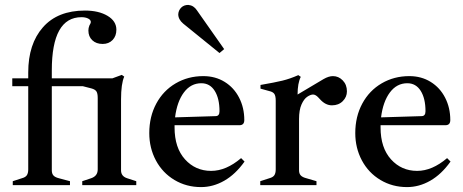

<svg xmlns="http://www.w3.org/2000/svg" viewBox="-20 -754 1887 782"><path d="M32 -16 69 -28Q84 -32 89.5 -40.5Q95 -49 95 -64V-403H30V-435H95V-459Q95 -575 155 -643Q215 -711 326 -711Q382 -711 418 -689.5Q454 -668 454 -633Q454 -607 438.5 -591Q423 -575 398 -575Q372 -575 356 -590Q340 -605 340 -630Q340 -640 344 -650Q350 -660 350 -664Q350 -673 339 -678.5Q328 -684 312 -684Q191 -684 191 -467V-435H438L476 -449L486 -442Q473 -413 473 -349V-60Q473 -36 498 -28L535 -16V0H315V-16L351 -28Q378 -37 378 -64V-355Q378 -374 372.5 -382Q367 -390 352 -394L317 -403H191V-60Q191 -47 197.5 -39.5Q204 -32 220 -28L265 -16V0H32Z M976 -96Q939 -44 893.5 -18Q848 8 799 8Q739 8 690.5 -21Q642 -50 615 -100.5Q588 -151 588 -212Q588 -279 616.5 -332Q645 -385 695.5 -414.5Q746 -444 808 -444Q857 -444 895 -420.5Q933 -397 954 -356Q975 -315 975 -265Q975 -244 955 -244H691V-235Q691 -152 733.5 -105Q776 -58 840 -58Q901 -58 962 -110ZM693 -276 858 -281Q874 -281 874 -301Q874 -353 854.5 -384Q835 -415 800 -415Q757 -415 729 -377.5Q701 -340 693 -276ZM726 -658Q706 -675 706 -696Q707 -712 718 -723Q729 -734 747 -734Q769 -732 782 -712L893 -554L874 -538Z M1393 -382Q1393 -359 1376 -342Q1359 -325 1332 -325Q1306 -325 1284 -349Q1282 -351 1276.5 -357Q1271 -363 1265.5 -366Q1260 -369 1255 -369Q1245 -369 1231.5 -360Q1218 -351 1208 -328.5Q1198 -306 1198 -269V-60Q1198 -47 1205 -39.5Q1212 -32 1228 -28L1269 -16V0H1040V-16L1077 -28Q1092 -32 1097.5 -40.5Q1103 -49 1103 -64V-344Q1103 -364 1097 -372Q1091 -380 1077 -383L1041 -393V-408Q1099 -418 1130 -425.5Q1161 -433 1195 -448L1205 -441Q1192 -415 1192 -369L1298 -432Q1319 -444 1336 -444Q1359 -444 1376 -426.5Q1393 -409 1393 -382Z M1815 -96Q1778 -44 1732.5 -18Q1687 8 1638 8Q1578 8 1529.5 -21Q1481 -50 1454 -100.5Q1427 -151 1427 -212Q1427 -279 1455.5 -332Q1484 -385 1534.5 -414.5Q1585 -444 1647 -444Q1696 -444 1734 -420.5Q1772 -397 1793 -356Q1814 -315 1814 -265Q1814 -244 1794 -244H1530V-235Q1530 -152 1572.5 -105Q1615 -58 1679 -58Q1740 -58 1801 -110ZM1532 -276 1697 -281Q1713 -281 1713 -301Q1713 -353 1693.5 -384Q1674 -415 1639 -415Q1596 -415 1568 -377.5Q1540 -340 1532 -276Z"/></svg>

Font: Ibarra Real Nova SemiBold
Style: Regular
Weight: 600
Designer: Jose Maria Ribagorda & Octavio Pardo
Foundry: Jose Maria Ribagorda
Version: Version 1.014